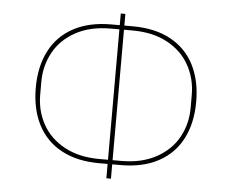

<svg xmlns="http://www.w3.org/2000/svg" viewBox="-54 -825 1108 918"><g transform="rotate(5 500.0 -365.5)"><path d="M489 30V-39H448Q342 -39 267 -79.5Q192 -120 153.5 -195Q115 -270 115 -372Q115 -474 153.5 -549Q192 -624 267 -664.5Q342 -705 448 -705H489V-761H511V-705H552Q658 -705 733 -664.5Q808 -624 846.5 -549Q885 -474 885 -372Q885 -270 846.5 -195Q808 -120 733 -79.5Q658 -39 552 -39H511V30ZM489 -59V-685H448Q349 -685 279 -646.5Q209 -608 174 -543.5Q139 -479 139 -403V-340Q139 -264 174 -200Q209 -136 279 -97.5Q349 -59 448 -59ZM552 -59Q651 -59 721 -97.5Q791 -136 826 -200Q861 -264 861 -340V-403Q861 -479 826 -543.5Q791 -608 721 -646.5Q651 -685 552 -685H511V-59Z"/></g></svg>

Font: IBM Plex Sans JP Thin
Style: Regular
Weight: 100
Designer: Mike Abbink; Paul van der Laan; Pieter van Rosmalen; Wujin Sim; Yejin Wi; Jinhee Kim; Boomi Park; Yona Kim; Kichan Ma
Foundry: Sandoll Inc.
Version: Version 1.001